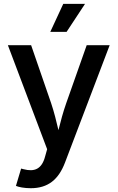

<svg xmlns="http://www.w3.org/2000/svg" viewBox="-20 -784 620 1012"><path d="M64 195.8C78.6 202.1 107.9 208 142.1 208C233.9 208 288.6 161.6 322.3 73.7L558.1 -545.9H437L329.1 -240.2C312.5 -192.9 299.8 -145.5 288.1 -98.1C276.9 -145.5 265.6 -192.4 249.5 -240.2L144 -545.9H21.5L228.5 2.4L217.8 40.5C200.2 108.4 160.6 122.6 104.5 107.9L91.3 104.5ZM245.1 -616.2H331.1L428.2 -763.7H313.5Z"/></svg>

Font: Raveo Medium
Style: Regular
Weight: 500
Designer: Jakub Foglar, Rasmus Andersson (Inter)
Foundry: Jakubfoglar.com
Version: Version 1.100;Glyphs 3.2.3 (3260)